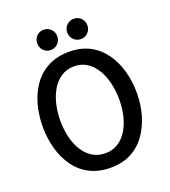

<svg xmlns="http://www.w3.org/2000/svg" viewBox="-153 -969 957 1084"><g transform="rotate(-20 325.0 -427.0)"><path d="M326 4Q255 4 201.5 -23.5Q148 -51 113 -100Q78 -149 60.5 -211.5Q43 -274 43 -344Q43 -414 60.5 -477Q78 -540 113 -588.5Q148 -637 201.5 -664.5Q255 -692 326 -692Q397 -692 449.5 -664.5Q502 -637 537 -588.5Q572 -540 590 -477Q608 -414 608 -344Q608 -274 590 -211.5Q572 -149 537 -100Q502 -51 449.5 -23.5Q397 4 326 4ZM326 -83Q370 -83 403 -104.5Q436 -126 458 -162Q480 -198 491 -244.5Q502 -291 502 -342Q502 -393 491 -440Q480 -487 458 -524Q436 -561 403 -583Q370 -605 326 -605Q281 -605 247.5 -583Q214 -561 192 -524Q170 -487 159 -440Q148 -393 148 -342Q148 -291 159 -244.5Q170 -198 192 -162Q214 -126 247.5 -104.5Q281 -83 326 -83ZM416 -736Q390 -736 372.5 -754Q355 -772 355 -797Q355 -823 372.5 -840.5Q390 -858 416 -858Q441 -858 458.5 -840.5Q476 -823 476 -797Q476 -772 458.5 -754Q441 -736 416 -736ZM235 -736Q209 -736 192 -754Q175 -772 175 -797Q175 -823 192 -840.5Q209 -858 235 -858Q260 -858 277.5 -840.5Q295 -823 295 -797Q295 -772 277.5 -754Q260 -736 235 -736Z"/></g></svg>

Font: Kreon Light
Style: Regular
Weight: 400
Version: Version 2.002